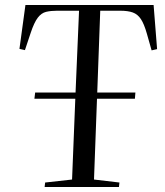

<svg xmlns="http://www.w3.org/2000/svg" viewBox="-20 -750 662 770"><path d="M159 0 161 -18 269 -30 282 -354H118L121 -379H283L297 -707H209Q184 -707 165 -702.5Q146 -698 131.5 -679Q117 -660 103 -618L80 -549L58 -554L82 -730H596L610 -553L588 -548L569 -615Q558 -654 545 -673.5Q532 -693 512.5 -700Q493 -707 462 -707H382L370 -379H523L521 -354H369L357 -30L459 -18L457 0Z"/></svg>

Font: Literata 72pt
Style: Italic
Weight: 400
Italic angle: -2°
Designer: Latin by Veronika Burian and Jose Scaglione. Greek by Irene Vlachou. Cyrillic by Vera Evstafieva
Foundry: TypeTogether
Version: Version 3.002